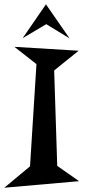

<svg xmlns="http://www.w3.org/2000/svg" viewBox="-36 -857 394 889"><path d="M214.8 -530.8 229 -88.9 330.1 -18.1 -16.1 12.2 103 -86.9 132.8 -560.1 30.8 -640.1 328.1 -622.1ZM286.1 -679.2 178.2 -745.1 68.8 -680.2 176.8 -836.9Z"/></svg>

Font: Risque
Style: Regular
Weight: 400
Designer: Astigmatic (AOETI)
Foundry: Astigmatic (AOETI)
Version: Version 1.000